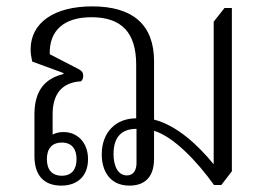

<svg xmlns="http://www.w3.org/2000/svg" viewBox="-20 -575 840 602"><path d="M172 7C225 7 256 -25 256 -76C256 -129 222 -161 179 -161C166 -161 154 -158 145 -153V-217C145 -282 176 -317 234 -320C238 -323 241 -330 241 -338C241 -346 237 -353 227 -358L136 -405C134 -480 181 -521 267 -521C361 -521 407 -473 407 -372V-204C343 -204 299 -160 299 -91C299 -41 323 7 386 7C429 7 463 -15 463 -77V-165C525 -146 598 -69 651 5H674L707 -38V-550H684L650 -507V-60C600 -121 534 -182 463 -200V-383C463 -497 397 -555 269 -555C150 -555 76 -504 76 -420C76 -408 78 -395 81 -382L179 -346V-343C118 -328 88 -288 88 -216V-85C88 -24 119 7 172 7ZM378 -25C350 -25 336 -54 336 -92C336 -144 360 -171 408 -171V-64C408 -41 398 -25 378 -25ZM174 -24C142 -24 127 -44 127 -76C127 -108 142 -128 174 -128C205 -128 220 -108 220 -76C220 -44 205 -24 174 -24Z"/></svg>

Font: Noto Serif Thai SemiCondensed Light
Style: Regular
Weight: 300
Width: 4
Designer: Monotype Design Team
Foundry: Monotype Imaging Inc.
Version: Version 2.002